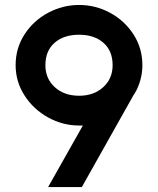

<svg xmlns="http://www.w3.org/2000/svg" viewBox="-20 -751 637 774"><path d="M163 -488Q163 -434 201 -399.5Q239 -365 299 -365Q358 -365 396 -399.5Q434 -434 434 -488Q434 -546 397 -578.5Q360 -611 299 -611Q237 -611 200 -578.5Q163 -546 163 -488ZM299 -731Q365 -731 423.5 -699.5Q482 -668 518 -612.5Q554 -557 554 -488Q554 -438 532 -391L530 -387Q520 -369 518 -367L310 3H174L314 -245H299Q233 -245 174 -277.5Q115 -310 79 -366Q43 -422 43 -488Q43 -557 79 -612.5Q115 -668 174 -699.5Q233 -731 299 -731Z"/></svg>

Font: SUIT
Style: Bold
Weight: 700
Designer: Sunn Youn; Korean Glyphs from Source Han Sans (Sandoll Communications; Soo-young Jang, Joo-yeon Kang)
Foundry: Sunn
Version: Version 1.150